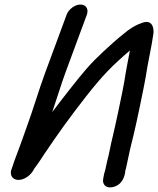

<svg xmlns="http://www.w3.org/2000/svg" viewBox="-20 -736 696 845"><path d="M273.1 -671 179.2 -417C150.2 -338.6 126.4 -255.3 98.4 -179.5C92.3 -161.1 84.3 -138.7 73.7 -110L42.6 -26C39.6 -17.7 36.6 -8.9 31.9 5.6L30.3 10C24.8 24.9 28.6 37.4 33.8 43.7C57 71.6 111.1 48 130 7.4C143.5 -10.2 157 -29.8 171.8 -53.3C237.3 -150.6 281.2 -211.9 357.9 -310.5C433.1 -406.3 474.3 -447.4 551.8 -513.9C543.6 -470 533.6 -421.4 527.2 -377.7C522 -344.7 485.7 -173 476.1 -135.1C464.3 -88.1 461.3 -61.3 450.9 -23.7C447.4 -11.2 445.1 7.8 441.7 17C438.5 25.8 437.4 33.5 435.7 42.7L433.9 52.9C430.5 72.8 443.6 93.2 473 88.1C530.4 78 531.5 15 531.5 15C534.7 6.2 535.9 -1.6 538.1 -12C548.1 -61.3 555.3 -92.4 568.8 -145.9C579.4 -188.2 614.5 -357 621.3 -397.3C629.6 -456.4 647.4 -529.9 655.4 -589.7C656.8 -600.3 657.4 -659.3 597.9 -632.5C571.2 -623.2 546.3 -605.7 525.6 -588.3C493.3 -562.8 465 -537.2 433.2 -507.4C378 -456.4 348.1 -420.6 288.4 -344.6C257.9 -305.9 233.3 -274.1 209.5 -242.1C209.6 -242.2 210.9 -245.8 211.8 -248.3C230.1 -301.6 249 -365 268.2 -417L362.1 -671C371 -695.1 359.5 -716 334.3 -716C309.1 -716 282 -695.1 273.1 -671Z"/></svg>

Font: Just Breathe
Style: BdObl7
Weight: 400
Foundry: Cannot Into Space Fonts
Version: Version 0.72